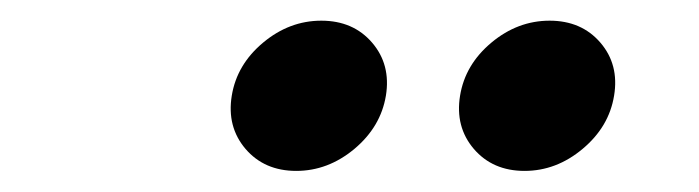

<svg xmlns="http://www.w3.org/2000/svg" viewBox="-20 -783 663 182"><path d="M477.2 -621Q447 -621 429.1 -641.9Q411.3 -662.8 416.1 -692.3Q420.9 -721.8 445.8 -742.6Q470.7 -763.4 501 -763.4Q531.2 -763.4 549.1 -742.6Q567 -721.8 562.1 -692.3Q557.3 -662.8 532.3 -641.9Q507.4 -621 477.2 -621ZM260.8 -621Q230.6 -621 212.7 -641.9Q194.9 -662.8 199.7 -692.3Q204.5 -721.8 229.4 -742.6Q254.3 -763.4 284.6 -763.4Q314.8 -763.4 332.7 -742.6Q350.6 -721.8 345.8 -692.3Q340.9 -662.8 316 -641.9Q291 -621 260.8 -621Z"/></svg>

Font: Inter Variable
Style: Italic
Weight: 400
Italic angle: -9.39999°
Designer: Rasmus Andersson
Foundry: rsms
Version: Version 4.001;git-9221beed3